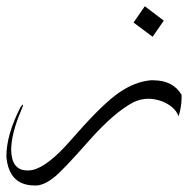

<svg xmlns="http://www.w3.org/2000/svg" viewBox="-151 -374 586 599"><path d="M-43 204.6Q-122.1 204.6 -130.9 116.7V110.4Q-130.4 45.9 -87.4 -39.1Q-82.5 -45.9 -80.6 -47.4H-79.1Q-78.1 -44.9 -85.9 -27.3Q-115.7 43 -116.2 94.2Q-114.7 156.7 -67.4 157.7H-62.5Q-17.6 157.7 53.2 82Q65.9 68.4 90.8 40Q171.4 -51.3 220.7 -85.2Q270 -119.1 318.8 -123.5H328.1Q389.2 -123 415.5 -78.1V-66.4Q415 -39.6 406.2 -11.2Q394 -43.9 349.6 -59.6Q330.1 -65.9 312 -65.9Q288.1 -65.9 265.6 -55.2Q204.1 -22.9 124.8 67.1Q45.4 157.2 17.6 179.4Q-10.3 201.7 -34.7 204.6ZM359.9 -309.6 325.2 -259.3 265.6 -303.7 300.8 -354.5Z"/></svg>

Font: AMoshref-Thulth
Style: Regular
Weight: 400
Designer: Ali Moshref
Foundry: Ali Moshref
Version: Version 0.1